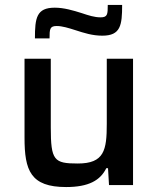

<svg xmlns="http://www.w3.org/2000/svg" viewBox="-20 -747 637 775"><path d="M121 -592H180C180 -630 181 -642 209 -642C231 -642 257 -634 285 -625C319 -614 353 -603 393 -603C467 -603 473 -645 473 -727H415C415 -689 414 -677 386 -677C361 -677 337 -685 310 -694C275 -705 238 -716 201 -716C127 -716 121 -674 121 -592ZM247 8C338 8 385 -19 409 -68H416L420 0H517V-510H411V-247C411 -141 401 -87 294 -87C198 -87 185 -99 185 -233V-510H79V-191C79 -59 103 8 247 8Z"/></svg>

Font: Saira UNSAM Medium
Style: Regular
Weight: 500
Designer: Hector Gatti with collaboration of the Omnibus-Type team
Foundry: Omnibus-Type
Version: Version 0.072;PS 000.072;hotconv 1.0.88;makeotf.lib2.5.64775